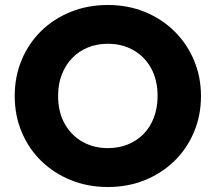

<svg xmlns="http://www.w3.org/2000/svg" viewBox="-20 -735 866 770"><path d="M412.5 15Q332 15 263.8 -12.8Q195.5 -40.5 145 -90Q94.5 -139.5 66.8 -206Q39 -272.5 39 -350Q39 -428 66.8 -494.5Q94.5 -561 145 -610.5Q195.5 -660 263.8 -687.5Q332 -715 412.5 -715Q493.5 -715 561.5 -687Q629.5 -659 680 -609Q730.5 -559 758.2 -492.8Q786 -426.5 786 -350Q786 -272.5 758.2 -206Q730.5 -139.5 680 -90Q629.5 -40.5 561.5 -12.8Q493.5 15 412.5 15ZM412.5 -141Q456 -141 492.2 -155.5Q528.5 -170 555.5 -197.5Q582.5 -225 597.2 -263.8Q612 -302.5 612 -350Q612 -414 586.2 -461Q560.5 -508 515.2 -533.8Q470 -559.5 412.5 -559.5Q369.5 -559.5 333 -544.8Q296.5 -530 269.8 -502.5Q243 -475 228 -436.5Q213 -398 213 -350Q213 -286.5 239 -239.5Q265 -192.5 310.2 -166.8Q355.5 -141 412.5 -141Z"/></svg>

Font: Geologica Roman
Style: Bold
Weight: 700
Designer: Sindre Bremnes, Frode Helland
Foundry: Monokrom Skriftforlag AS
Version: Version 1.010;gftools[0.9.28]